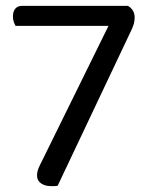

<svg xmlns="http://www.w3.org/2000/svg" viewBox="-20 -628 498 653"><path d="M415 -608Q438 -595 438 -568Q438 -548 427 -526L176 4Q170 5 164.5 5Q159 5 153 5Q133 5 119.5 -4.5Q106 -14 106 -31Q106 -43 110.5 -54.5Q115 -66 123 -81L349 -540H33Q30 -545 27 -553Q24 -561 24 -572Q24 -589 32 -598.5Q40 -608 55 -608Z"/></svg>

Font: Baloo Chettan 2
Style: Regular
Weight: 400
Designer: Maithili Shingre, Unnati Kotecha and Ek Type
Foundry: Ek Type
Version: Version 1.640;hotconv 1.0.111;makeotfexe 2.5.65597; ttfautoh